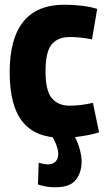

<svg xmlns="http://www.w3.org/2000/svg" viewBox="-20 -574 452 814"><path d="M21 -267Q21 -554 253 -554Q290 -554 328 -549.5Q366 -545 392 -536L370 -407Q323 -417 276 -417Q225 -417 199 -385.5Q173 -354 173 -271Q173 -190 199.5 -158Q226 -126 275 -126Q299 -126 323.5 -129Q348 -132 374 -138L400 -13Q370 -3 326 3.5Q282 10 241 10Q130 10 75.5 -58Q21 -126 21 -267ZM144 116Q168 123 184 123Q203 123 215 111.5Q227 100 227 79Q227 62 218 38.5Q209 15 195 -5H291Q305 16 315.5 50Q326 84 326 111Q326 157 301.5 188.5Q277 220 214 220Q197 220 179 217.5Q161 215 141 208Z"/></svg>

Font: Georama SemiCondensed
Style: Bold
Weight: 700
Width: 4
Designer: Jean-Baptiste Levee
Foundry: Production Type
Version: Version 1.000